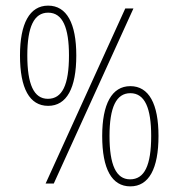

<svg xmlns="http://www.w3.org/2000/svg" viewBox="-20 -652 634 682"><path d="M151 -276C217 -276 251 -339 251 -455C251 -569 217 -632 151 -632C85 -632 51 -568 51 -455C51 -338 85 -276 151 -276ZM425 -622 142 0H171L454 -622ZM150 -301C100 -301 77 -353 77 -455C77 -557 101 -607 151 -607C203 -607 225 -553 225 -455C225 -350 201 -301 150 -301ZM443 10C509 10 543 -53 543 -169C543 -283 509 -346 443 -346C377 -346 343 -282 343 -169C343 -52 377 10 443 10ZM442 -15C392 -15 369 -67 369 -169C369 -271 393 -321 443 -321C495 -321 517 -267 517 -169C517 -64 493 -15 442 -15Z"/></svg>

Font: Noto Sans Devanagari UI ExtraCondensed Thin
Style: Regular
Weight: 100
Width: 2
Designer: Jelle Bosma - Monotype Design Team
Foundry: Monotype Imaging Inc.
Version: Version 2.004